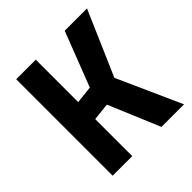

<svg xmlns="http://www.w3.org/2000/svg" viewBox="-182 -818 957 957"><g transform="rotate(-45 296.5 -340.0)"><path d="M74 0V-680H212V-381L304 -391L416 -680H573L425 -339L577 0H418L304 -271L212 -261V0Z"/></g></svg>

Font: Titillium Web SemiBold
Style: Regular
Weight: 600
Designer: Mohamed Gaber, Accademia di Belle Arti di Urbino
Foundry: Kief Type Foundry, Accademia di Belle Arti di Urbino
Version: Version 3.000; ttfautohint (v1.8.4)